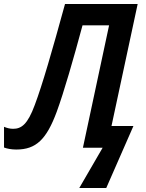

<svg xmlns="http://www.w3.org/2000/svg" viewBox="-58 -734 727 954"><path d="M336 200H470L605 -108H496L626 -714H265C202 -484 152 -311 115 -213C79 -115 48 -94 7 -94C-9 -94 -24 -98 -38 -104V-1C-22 5 -1 9 23 9C121 9 173 -41 224 -179C259 -274 307 -441 352 -608H484L354 0H452Z"/></svg>

Font: Noto Sans SemiCondensed SemiBold
Style: Italic
Weight: 600
Width: 4
Italic angle: -12°
Designer: Monotype Design Team
Foundry: Monotype Imaging Inc.
Version: Version 2.013